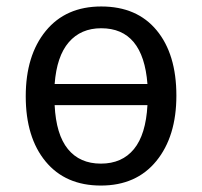

<svg xmlns="http://www.w3.org/2000/svg" viewBox="-20 -558 621 590"><path d="M291 -538.1Q400.9 -538.1 461.4 -464.8Q522 -391.6 522 -264.2Q522 -138.7 460.4 -63.2Q398.9 12.2 290 12.2Q181.2 12.2 120.1 -61.8Q59.1 -135.7 59.1 -262.2Q59.1 -387.7 120.6 -462.9Q182.1 -538.1 291 -538.1ZM291 -471.2Q228.5 -471.2 191.4 -428.2Q154.3 -385.3 147.9 -299.8H433.1Q419.9 -471.2 291 -471.2ZM433.1 -234.9H147.9Q152.3 -144.5 188.7 -99.9Q225.1 -55.2 290 -55.2Q355 -55.2 391.6 -99.9Q428.2 -144.5 433.1 -234.9Z"/></svg>

Font: Fira Sans Book
Style: Regular
Weight: 350
Designer: Carrois Corporate & Edenspiekermann AG
Foundry: Carrois Corporate GbR & Edenspiekermann AG
Version: Version 4.203;PS 004.203;hotconv 1.0.88;makeotf.lib2.5.64775